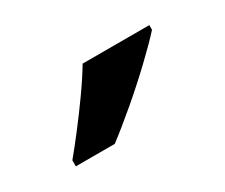

<svg xmlns="http://www.w3.org/2000/svg" viewBox="-45 -865 421 359"><g transform="rotate(-30 165.5 -686.0)"><path d="M291 -756Q275 -738 244.5 -709Q214 -680 181 -652Q148 -624 124 -606H40V-619Q55 -637 75 -663Q95 -689 114.5 -716.5Q134 -744 147 -766H291Z"/></g></svg>

Font: Noto Sans SemiBold
Style: Regular
Weight: 600
Designer: Monotype Design Team
Foundry: Monotype Imaging Inc.
Version: Version 2.007